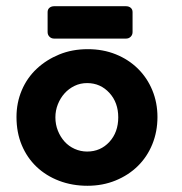

<svg xmlns="http://www.w3.org/2000/svg" viewBox="-20 -587 585 617"><path d="M262 -429Q311 -429 352 -412.5Q393 -396 423 -366.5Q453 -337 469.5 -297Q486 -257 486 -211Q486 -164 469.5 -123.5Q453 -83 423 -53.5Q393 -24 351.5 -7Q310 10 261 10Q212 10 170 -6Q128 -22 97.5 -51Q67 -80 50 -120.5Q33 -161 33 -211Q33 -257 50 -297Q67 -337 98 -366Q129 -395 170.5 -412Q212 -429 262 -429ZM260 -100Q303 -100 331.5 -131Q360 -162 360 -210Q360 -257 332 -288Q303 -320 260 -320Q238 -320 219.5 -311Q201 -302 187.5 -287Q174 -272 166 -252Q158 -232 158 -210Q158 -187 166 -167Q174 -147 187.5 -132Q201 -117 220 -108.5Q239 -100 260 -100ZM385 -567Q394 -567 400 -562Q406 -557 406 -548V-484Q406 -475 400 -469Q394 -463 385 -463H154Q145 -463 139 -469Q133 -475 133 -484V-548Q133 -557 139 -562Q145 -567 154 -567Z"/></svg>

Font: Stadtwerke
Style: Bold
Weight: 700
Designer: Santiago Orozco
Foundry: Typemade
Version: Version 1.003